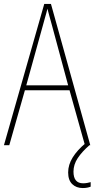

<svg xmlns="http://www.w3.org/2000/svg" viewBox="-20 -735 479 972"><path d="M410 0 332 -278H106L27 0H0L204 -715H238L437 0ZM243 -607Q237 -629 231.5 -648.5Q226 -668 220 -691Q215 -669 209 -649.5Q203 -630 197 -606L113 -303H325ZM352 134Q352 193 401 193Q411 193 422 191Q433 189 439 187V210Q432 213 421.5 215Q411 217 399 217Q366 217 345.5 197Q325 177 325 138Q325 99 348 62Q371 25 413 -10L433 0Q395 33 373.5 65.5Q352 98 352 134Z"/></svg>

Font: Noto Sans Devanagari UI Condensed Thin
Style: Regular
Weight: 100
Width: 3
Designer: Jelle Bosma - Monotype Design Team
Foundry: Monotype Imaging Inc.
Version: Version 2.004; ttfautohint (v1.8.4.7-5d5b)